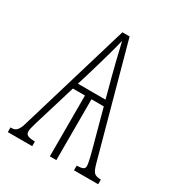

<svg xmlns="http://www.w3.org/2000/svg" viewBox="-135 -626 664 716"><g transform="rotate(30 197.0 -268.0)"><path d="M2 0H107V-20C75 -21 67 -26 67 -42C67 -56 81 -97 104 -173L131 -262H183V0H211V-262H264L300 -129C309 -97 321 -52 321 -38C321 -25 313 -21 287 -20V0H391V-20C360 -21 356 -29 345 -68L217 -536H186L43 -58C32 -21 18 -20 4 -20H2ZM138 -287 149 -322C178 -418 195 -481 201 -508C210 -468 231 -383 247 -325L257 -287Z"/></g></svg>

Font: Noto Serif ExtraCondensed Thin
Style: Regular
Weight: 100
Width: 2
Designer: Monotype Design Team
Foundry: Monotype Imaging Inc.
Version: Version 2.013